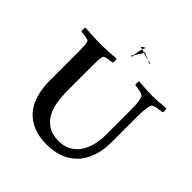

<svg xmlns="http://www.w3.org/2000/svg" viewBox="-218 -988 1155 1155"><g transform="rotate(45 360.0 -410.0)"><path d="M157 -650Q187 -650 222.5 -652Q258 -654 287 -656Q291 -651 291 -639Q291 -627 287 -622Q283 -622 272.5 -621Q262 -620 251.5 -618Q241 -616 232.5 -613Q224 -610 222 -605Q217 -591 216 -569.5Q215 -548 215 -520V-314Q215 -268 221.5 -222.5Q228 -177 247.5 -140.5Q267 -104 302 -81.5Q337 -59 394 -59Q427 -59 458 -71.5Q489 -84 513 -111.5Q537 -139 552 -184Q567 -229 567 -293V-500Q567 -530 564 -558.5Q561 -587 554 -601Q551 -607 541.5 -611Q532 -615 520 -617.5Q508 -620 497 -621.5Q486 -623 481 -623Q477 -628 477.5 -639.5Q478 -651 480 -656Q513 -654 539 -652Q565 -650 599 -650Q632 -650 656 -652.5Q680 -655 711 -656Q714 -652 714.5 -640.5Q715 -629 711 -623Q707 -623 695.5 -622Q684 -621 671 -618.5Q658 -616 647.5 -612Q637 -608 634 -601Q628 -587 625 -559Q622 -531 622 -501V-280Q622 -205 601 -150.5Q580 -96 544 -61Q508 -26 459.5 -9.5Q411 7 356 7Q288 7 239 -14Q190 -35 158.5 -72.5Q127 -110 112 -163Q97 -216 97 -279V-520Q97 -548 96 -569.5Q95 -591 90 -605Q89 -610 80 -613Q71 -616 60.5 -618Q50 -620 39.5 -621Q29 -622 24 -622Q21 -627 21 -639Q21 -651 24 -656Q54 -654 90 -652Q126 -650 157 -650ZM450 -774Q446 -774 426 -784Q414 -786 402.5 -790Q391 -794 379 -798Q376 -788 369.5 -779Q363 -770 357 -761Q351 -752 347.5 -744.5Q344 -737 346 -730Q344 -729 341.5 -729Q339 -729 337 -733Q347 -746 349.5 -766.5Q352 -787 357 -805Q353 -806 349 -807Q345 -808 341 -809H338Q337 -808 337 -808Q342 -812 354 -819.5Q366 -827 368 -827Q364 -822 361.5 -816.5Q359 -811 357 -805Q371 -802 379 -798Q381 -804 381 -806Q389 -801 401.5 -795Q414 -789 426 -784Q432 -782 438 -781.5Q444 -781 451 -780Q454 -776 450 -774Z"/></g></svg>

Font: Vermiglione SemiBold
Style: Regular
Weight: 600
Version: Version 1.000